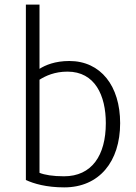

<svg xmlns="http://www.w3.org/2000/svg" viewBox="-20 -800 589 831"><path d="M92 -780V-21C126 -5 181 11 258 11C409 11 500 -100 500 -267C500 -428 416 -536 280 -536C218 -536 176 -518 151 -502V-780ZM151 -455C178 -472 217 -490 272 -490C391 -490 438 -387 438 -267C438 -127 377 -37 257 -37C209 -37 173 -43 151 -52Z"/></svg>

Font: Repo Light
Style: Regular
Weight: 300
Designer: Stefan Peev
Foundry: Context Ltd
Version: Version 001.502